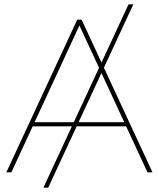

<svg xmlns="http://www.w3.org/2000/svg" viewBox="-20 -790 728 880"><path d="M9 0 334 -700H354L679 0H656L339 -684H349L32 0ZM116 -211 126 -230H561L571 -211ZM179 70 569 -770H591L201 70Z"/></svg>

Font: Montserrat Thin Thin
Style: Regular
Weight: 250
Version: Version 9.000